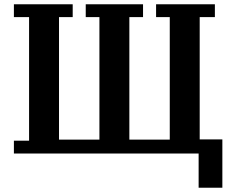

<svg xmlns="http://www.w3.org/2000/svg" viewBox="-20 -718 1085 898"><path d="M909 0H45V-60H116V-638H45V-698H320V-638H256V-65H445V-638H381V-698H649V-638H585V-65H774V-638H710V-698H985V-638H914V-66H1020V160H909Z"/></svg>

Font: IBM Plex Serif SmBld
Style: Regular
Weight: 600
Designer: Mike Abbink, Paul van der Laan, Pieter van Rosmalen
Foundry: Bold Monday
Version: Version 3.001